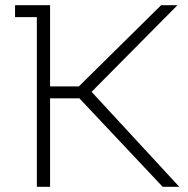

<svg xmlns="http://www.w3.org/2000/svg" viewBox="-20 -720 725 740"><path d="M607 0 286 -341H173V0H122V-654H38V-700H173V-387H284L601 -700H664L333 -366L671 0Z"/></svg>

Font: mBank Light
Style: Regular
Weight: 300
Designer: Julieta Ulanovsky
Foundry: Julieta Ulanovsky
Version: Version 7.200;PS 007.200;hotconv 1.0.88;makeotf.lib2.5.64775